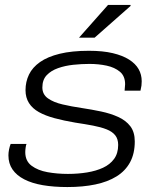

<svg xmlns="http://www.w3.org/2000/svg" viewBox="-20 -743 636 775"><path d="M252 12Q197 12 153 4.5Q109 -3 78 -19Q47 -35 30.5 -59Q14 -83 14 -116Q14 -127 16.5 -139.5Q19 -152 23 -162H87Q85 -158 83.5 -147.5Q82 -137 82 -129Q82 -93 107.5 -74Q133 -55 172 -48Q211 -41 254 -41Q295 -41 331.5 -47Q368 -53 396 -66Q424 -79 440.5 -101.5Q457 -124 457 -158Q457 -182 445 -197Q433 -212 410 -221Q387 -230 355.5 -236Q324 -242 284 -248Q237 -256 200 -266Q163 -276 137 -290.5Q111 -305 97 -327Q83 -349 83 -379Q83 -413 97 -442Q111 -471 141.5 -492.5Q172 -514 221 -526Q270 -538 339 -538Q395 -538 435 -528.5Q475 -519 501 -502.5Q527 -486 539.5 -464Q552 -442 552 -415Q552 -405 551 -397.5Q550 -390 547 -377H483Q483 -384 484 -390Q485 -396 485 -403Q485 -436 464 -453.5Q443 -471 410.5 -478Q378 -485 341 -485Q309 -485 276 -481.5Q243 -478 214.5 -468Q186 -458 168.5 -439.5Q151 -421 151 -390Q151 -362 173.5 -346Q196 -330 232.5 -321.5Q269 -313 310 -307Q350 -301 388 -293Q426 -285 457 -271Q488 -257 506 -233.5Q524 -210 524 -172Q524 -123 505 -88Q486 -53 450.5 -31Q415 -9 365 1.5Q315 12 252 12ZM299 -591 416 -723H507V-719L362 -591Z"/></svg>

Font: Archivo Expanded ExtraLight
Style: Italic
Weight: 250
Width: 7
Italic angle: -10°
Designer: Hector Gatti
Foundry: Omnibus-Type
Version: Version 2.001